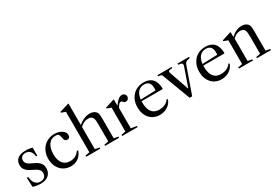

<svg xmlns="http://www.w3.org/2000/svg" viewBox="47 -1861 4145 2901"><g transform="rotate(-30 2119.0 -410.0)"><path d="M244 -540C184 -540 138 -527.3 106 -502C74 -476.7 58 -440.7 58 -394C58 -364 64.2 -339.5 76.5 -320.5C88.8 -301.5 104.3 -285.5 123 -272.5C141.7 -259.5 161.8 -248.2 183.5 -238.5C205.2 -228.8 225.3 -218.5 244 -207.5C262.7 -196.5 278.2 -183.7 290.5 -169C302.8 -154.3 309 -135.3 309 -112C309 -84 300 -61.7 282 -45C264 -28.3 240 -20 210 -20C134 -20 91.3 -71.3 82 -174H58L64 -12C83.3 -5.3 105.8 0 131.5 4C157.2 8 180.7 10 202 10C258.7 10 303.5 -4.5 336.5 -33.5C369.5 -62.5 386 -102 386 -152C386 -183.3 379.8 -208.8 367.5 -228.5C355.2 -248.2 339.8 -264.5 321.5 -277.5C303.2 -290.5 283.2 -301.7 261.5 -311C239.8 -320.3 219.8 -330 201.5 -340C183.2 -350 167.8 -361.8 155.5 -375.5C143.2 -389.2 137 -407 137 -429C137 -454.3 144.8 -474.2 160.5 -488.5C176.2 -502.8 197.3 -510 224 -510C292 -510 331 -468 341 -384H362V-523C349.3 -528.3 332.2 -532.5 310.5 -535.5C288.8 -538.5 266.7 -540 244 -540Z M725 10C773.7 10 815.8 -2 851.5 -26C887.2 -50 913.7 -84 931 -128L936 -141L917 -151L906 -136C888 -111.3 865.8 -93 839.5 -81C813.2 -69 785 -63 755 -63C700.3 -63 658 -81.7 628 -119C598 -156.3 583 -209.3 583 -278C583 -348 597.5 -403.8 626.5 -445.5C655.5 -487.2 696.7 -508 750 -508C761.3 -508 771 -507 779 -505C787 -503 793.8 -499 799.5 -493C805.2 -487 809.8 -478.8 813.5 -468.5C817.2 -458.2 820 -444.7 822 -428C826.7 -386 846.3 -365 881 -365C895.7 -365 907 -370.2 915 -380.5C923 -390.8 927 -404.7 927 -422C927 -438 922.3 -453.2 913 -467.5C903.7 -481.8 891 -494.3 875 -505C859 -515.7 840 -524.2 818 -530.5C796 -536.8 772.3 -540 747 -540C707.7 -540 671.8 -533 639.5 -519C607.2 -505 579.2 -485.5 555.5 -460.5C531.8 -435.5 513.5 -405.8 500.5 -371.5C487.5 -337.2 481 -299.3 481 -258C481 -218.7 487 -182.5 499 -149.5C511 -116.5 527.8 -88.2 549.5 -64.5C571.2 -40.8 596.8 -22.5 626.5 -9.5C656.2 3.5 689 10 725 10Z M1239 -20 1164 -35V-420C1204 -463.3 1252 -485 1308 -485C1347.3 -485 1373.3 -469.7 1386 -439C1390.7 -427.7 1393.8 -413.5 1395.5 -396.5C1397.2 -379.5 1398 -356.7 1398 -328V-34L1323 -20V0H1568V-20L1493 -34V-338C1493 -362 1492.8 -381.8 1492.5 -397.5C1492.2 -413.2 1491.5 -426.3 1490.5 -437C1489.5 -447.7 1488.2 -456.2 1486.5 -462.5C1484.8 -468.8 1482.7 -474.7 1480 -480C1470.7 -498.7 1455.7 -513.3 1435 -524C1414.3 -534.7 1390.7 -540 1364 -540C1330 -540 1295.8 -532.8 1261.5 -518.5C1227.2 -504.2 1194.7 -483.7 1164 -457V-830H1154L995 -782V-768L1069 -741V-35L993 -20V0H1239Z M1892 -20 1792 -35V-386C1793.3 -392 1795.7 -397.7 1799 -403C1802.3 -408.3 1809.7 -418.7 1821 -434C1833 -450.7 1846.3 -459 1861 -459C1867 -459 1872.2 -457.7 1876.5 -455C1880.8 -452.3 1886 -447.3 1892 -440C1901.3 -427.3 1914 -421 1930 -421C1946.7 -421 1960.5 -426.5 1971.5 -437.5C1982.5 -448.5 1988 -462 1988 -478C1988 -495.3 1981.8 -510.2 1969.5 -522.5C1957.2 -534.8 1942.3 -541 1925 -541C1903.7 -541 1881.3 -531.5 1858 -512.5C1834.7 -493.5 1811.3 -466.3 1788 -431V-541H1778L1623 -492V-479L1697 -451V-35L1621 -20V0H1892Z M2502 -308 2509 -314C2507.7 -388.7 2489.7 -445 2455 -483C2420.3 -521 2370 -540 2304 -540C2264 -540 2227.7 -533.2 2195 -519.5C2162.3 -505.8 2134.3 -486.5 2111 -461.5C2087.7 -436.5 2069.5 -406.7 2056.5 -372C2043.5 -337.3 2037 -299 2037 -257C2037 -217 2042.8 -180.7 2054.5 -148C2066.2 -115.3 2082.5 -87.3 2103.5 -64C2124.5 -40.7 2149.7 -22.5 2179 -9.5C2208.3 3.5 2241 10 2277 10C2326.3 10 2370.2 -1.7 2408.5 -25C2446.8 -48.3 2474.7 -80.3 2492 -121L2498 -135L2481 -145L2469 -130C2451.7 -108.7 2429 -92.2 2401 -80.5C2373 -68.8 2342.7 -63 2310 -63C2252.7 -63 2209.5 -81.7 2180.5 -119C2151.5 -156.3 2137 -211.7 2137 -285V-308ZM2295 -509C2367.7 -509 2404 -468 2404 -386C2404 -378 2403.8 -370.2 2403.5 -362.5C2403.2 -354.8 2402.3 -349 2401 -345L2139 -336C2145.7 -392 2162.3 -434.8 2189 -464.5C2215.7 -494.2 2251 -509 2295 -509Z M2793 10H2837L2993 -433C2997 -445 3001.2 -455.3 3005.5 -464C3009.8 -472.7 3015.5 -479.8 3022.5 -485.5C3029.5 -491.2 3038.7 -495.8 3050 -499.5C3061.3 -503.2 3076.3 -506.7 3095 -510V-530H2892V-510C2922 -505.3 2941.3 -500.7 2950 -496C2958.7 -491.3 2963 -484 2963 -474C2963 -465.3 2960 -452 2954 -434L2846 -124H2842L2727 -456C2723 -468 2721 -478 2721 -486C2721 -493.3 2725.3 -498.8 2734 -502.5C2742.7 -506.2 2761.3 -508.7 2790 -510V-530H2542V-510C2554.7 -508.7 2565 -507.3 2573 -506C2581 -504.7 2587.5 -502.3 2592.5 -499C2597.5 -495.7 2601.5 -491.5 2604.5 -486.5C2607.5 -481.5 2610.7 -475 2614 -467Z M3579 -308 3586 -314C3584.7 -388.7 3566.7 -445 3532 -483C3497.3 -521 3447 -540 3381 -540C3341 -540 3304.7 -533.2 3272 -519.5C3239.3 -505.8 3211.3 -486.5 3188 -461.5C3164.7 -436.5 3146.5 -406.7 3133.5 -372C3120.5 -337.3 3114 -299 3114 -257C3114 -217 3119.8 -180.7 3131.5 -148C3143.2 -115.3 3159.5 -87.3 3180.5 -64C3201.5 -40.7 3226.7 -22.5 3256 -9.5C3285.3 3.5 3318 10 3354 10C3403.3 10 3447.2 -1.7 3485.5 -25C3523.8 -48.3 3551.7 -80.3 3569 -121L3575 -135L3558 -145L3546 -130C3528.7 -108.7 3506 -92.2 3478 -80.5C3450 -68.8 3419.7 -63 3387 -63C3329.7 -63 3286.5 -81.7 3257.5 -119C3228.5 -156.3 3214 -211.7 3214 -285V-308ZM3372 -509C3444.7 -509 3481 -468 3481 -386C3481 -378 3480.8 -370.2 3480.5 -362.5C3480.2 -354.8 3479.3 -349 3478 -345L3216 -336C3222.7 -392 3239.3 -434.8 3266 -464.5C3292.7 -494.2 3328 -509 3372 -509Z M3904 -20 3829 -35V-423C3846.3 -443 3866 -458.3 3888 -469C3910 -479.7 3933 -485 3957 -485C3996.3 -485 4022.3 -469.7 4035 -439C4039.7 -427.7 4042.8 -413.5 4044.5 -396.5C4046.2 -379.5 4047 -356.7 4047 -328V-34L3972 -20V0H4217V-20L4142 -34V-338C4142 -362 4141.8 -381.8 4141.5 -397.5C4141.2 -413.2 4140.5 -426.3 4139.5 -437C4138.5 -447.7 4137.2 -456.2 4135.5 -462.5C4133.8 -468.8 4131.7 -474.7 4129 -480C4119.7 -498.7 4104.7 -513.3 4084 -524C4063.3 -534.7 4039.7 -540 4013 -540C3981 -540 3948.8 -532.7 3916.5 -518C3884.2 -503.3 3853.7 -482.3 3825 -455V-540H3815L3660 -491V-478L3734 -450V-35L3658 -20V0H3904Z"/></g></svg>

Font: Libre Caslon Text
Style: Regular
Weight: 400
Designer: Pablo Impallari, Rodrigo Fuenzalida
Foundry: Pablo Impallari, Rodrigo Fuenzalida
Version: Version 1.000; ttfautohint (v0.93) -l 8 -r 50 -G 200 -x 14 -